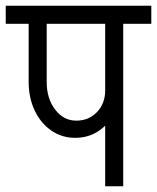

<svg xmlns="http://www.w3.org/2000/svg" viewBox="-45 -650 548 670"><path d="M217 -169Q171 -169 134 -194.5Q97 -220 76 -264.5Q55 -309 55 -364H118Q118 -306 147.5 -267.5Q177 -229 221 -229ZM217 -169 221 -229Q265 -229 293.5 -259Q322 -289 322 -334H370Q370 -287 350 -249.5Q330 -212 295.5 -190.5Q261 -169 217 -169ZM55 -363V-630H118V-363ZM-25 -567V-630H316V-567ZM322 0V-620H385V0ZM224 -567V-630H483V-567Z"/></svg>

Font: Akshar Light Light
Style: Regular
Weight: 300
Version: Version 1.100